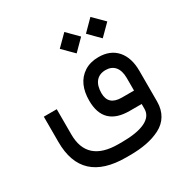

<svg xmlns="http://www.w3.org/2000/svg" viewBox="-179 -724 1057 1092"><g transform="rotate(-30 349.5 -178.0)"><path d="M562 -434.1 632.3 -504.4 562 -574.7 492.2 -504.4ZM390.6 -434.1 460.4 -504.4 390.6 -574.7 320.3 -504.4ZM649.9 -169.9C649.9 -227.1 635.7 -272 607.4 -304.7C578.6 -337.4 538.6 -354 487.3 -354C450.7 -354 419.4 -345.7 393.6 -329.1C341.8 -295.9 317.9 -239.3 317.9 -165.5C317.9 -55.2 374.5 0 487.8 0H566.9V32.2C566.9 98.6 490.7 131.8 363.3 131.8H338.4C202.1 131.8 133.8 71.3 133.8 -49.8V-215.8H48.8V-49.3C48.8 129.9 145.5 219.2 338.4 219.2H363.3C444.8 219.2 509.8 207 564 179.2C618.2 151.4 649.9 100.6 649.9 32.2ZM399.4 -167.5C399.4 -231.9 429.2 -270 485.4 -270C536.6 -270 567.4 -235.4 567.4 -170.4V-87.9H487.3C428.7 -87.9 399.4 -114.3 399.4 -167.5Z"/></g></svg>

Font: Shabnam
Style: Regular
Weight: 400
Foundry: DejaVu fonts team - Redesigned by Saber Rastikerdar - Based on Vazir font
Version: Version 5.0.1